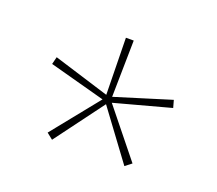

<svg xmlns="http://www.w3.org/2000/svg" viewBox="-62 -720 497 439"><g transform="rotate(20 187.0 -500.5)"><path d="M189 -483 99 -362 84 -374 179 -492 180.5 -487 40 -525 44.5 -543 183.5 -500 180.5 -496 178 -639H197L194.5 -496L190.5 -500L329.5 -543L334.5 -525L194 -487L195.5 -492L290.5 -374L275 -362L185.5 -483Z"/></g></svg>

Font: Anek Devanagari Medium Thin
Style: Regular
Weight: 250
Version: Version 1.003